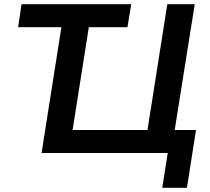

<svg xmlns="http://www.w3.org/2000/svg" viewBox="-20 -725 997 910"><path d="M749 165 775 0H177L271 -596H66L82 -705H602L584 -596H401L324 -109H679L773 -705H903L808 -109H909L866 165Z"/></svg>

Font: Nunito Sans 11pt
Style: Bold Italic
Weight: 700
Italic angle: -9°
Version: Version 3.101;gftools[0.9.27]